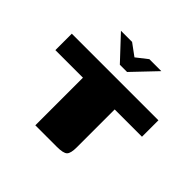

<svg xmlns="http://www.w3.org/2000/svg" viewBox="-162 -811 975 975"><g transform="rotate(45 326.0 -323.5)"><path d="M181 -647H261L325 -600L385 -647H471L351 -521H299ZM15 -460H637V-342H441V-70Q441 -27 427.5 -13.5Q414 0 367 0H213V-342H15Z"/></g></svg>

Font: Genos Thin Black
Style: Regular
Weight: 900
Version: Version 1.010